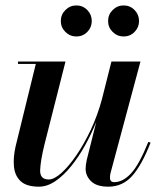

<svg xmlns="http://www.w3.org/2000/svg" viewBox="-20 -691 614 721"><path d="M385.9 -612.1Q385.9 -636.2 403.1 -653.4Q420.4 -670.6 444.4 -670.6Q468.4 -670.6 485.3 -653.4Q502.1 -636.2 502.1 -612.1Q502.1 -588.1 485.3 -571.1Q468.4 -554 444.4 -554Q420.4 -554 403.1 -571.1Q385.9 -588.1 385.9 -612.1ZM208.4 -612.1Q208.4 -636.2 225.6 -653.4Q242.9 -670.6 266.9 -670.6Q290.9 -670.6 307.8 -653.4Q324.6 -636.2 324.6 -612.1Q324.6 -588.1 307.8 -571.1Q290.9 -554 266.9 -554Q242.9 -554 225.6 -571.1Q208.4 -588.1 208.4 -612.1ZM226 -460 147 -148.5Q132.5 -89.5 130.8 -53.2Q129 -17 163 -17Q183.5 -17 211 -41.8Q238.5 -66.5 267.5 -109Q296.5 -151.5 321.8 -205.5Q347 -259.5 362.5 -317.5L398.5 -460H507.5L395 -41Q393 -33 393 -23.5Q393 -7 409 -7Q441.5 -7 472 -39.8Q502.5 -72.5 537 -158L545.5 -155.5Q512 -70 476 -30Q440 10 387 10Q343 10 322.2 -10.2Q301.5 -30.5 301.5 -57Q301.5 -71.5 306 -91.5L341.5 -233Q323.5 -188.5 299.5 -145.2Q275.5 -102 247.2 -67Q219 -32 188.2 -11Q157.5 10 126 10Q80 10 58 -10.2Q36 -30.5 32.5 -64.5Q29 -98.5 38.5 -141L114.5 -451H47.5V-460Z"/></svg>

Font: Bodoni* 24pt Medium
Style: Italic
Weight: 500
Italic angle: -13°
Version: Version 2.3